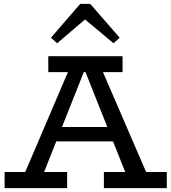

<svg xmlns="http://www.w3.org/2000/svg" viewBox="-20 -978 891 998"><path d="M83 -18 351 -645H497L768 -18H657L409 -642H431L183 -18ZM4 0V-84H329V0ZM238 -243 261 -318H583L605 -243ZM520 0V-84H847V0ZM231 -603V-686H617V-603ZM277 -753 245 -782 397 -958H449L602 -782L570 -753L422 -877Z"/></svg>

Font: BioRhyme
Style: Regular
Weight: 400
Designer: Aoife Mooney
Foundry: Aoife Mooney Type
Version: Version 1.600;gftools[0.9.33]